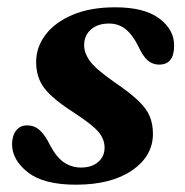

<svg xmlns="http://www.w3.org/2000/svg" viewBox="-20 -494 508 526"><path d="M202 -35Q231.5 -35 249 -50.2Q266.5 -65.5 266.5 -89.5Q266.5 -112 250.5 -131.8Q234.5 -151.5 182.5 -185.5Q124.5 -222.5 101.8 -252Q79 -281.5 79 -324Q79 -364.5 104.5 -398.5Q130 -432.5 178.5 -453.2Q227 -474 295.5 -474Q375.5 -474 416.2 -443.5Q457 -413 457 -370Q457.5 -317 416 -317Q398.5 -317 385 -328.2Q371.5 -339.5 358 -369Q343 -399 324 -414.2Q305 -429.5 278.5 -429.5Q247.5 -429.5 229 -413Q210.5 -396.5 210.5 -370.5Q210.5 -348.5 226.5 -326.5Q242.5 -304.5 294 -268.5Q336 -240 358.8 -218.2Q381.5 -196.5 390.2 -175.2Q399 -154 399 -127.5Q399 -66.5 341.8 -27.2Q284.5 12 188 12Q99.5 12 56.2 -22Q13 -56 13 -99.5Q13.5 -123 24.5 -136.8Q35.5 -150.5 54 -150.5Q74.5 -150.5 89 -137.2Q103.5 -124 117 -96.5Q135 -62.5 155.8 -48.8Q176.5 -35 202 -35Z"/></svg>

Font: Fraunces 9pt S000 SemiBold
Style: Italic
Weight: 600
Italic angle: -16°
Version: Version 1.000; ttfautohint (v1.8.3)